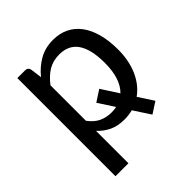

<svg xmlns="http://www.w3.org/2000/svg" viewBox="-189 -642 938 938"><g transform="rotate(-45 280.0 -172.5)"><path d="M160 -122Q184.5 -89 213.5 -75.5Q242.5 -62 278.5 -62Q297.5 -62 312 -65.5L258 -148.5L316.5 -186.5L374 -97.5Q399.5 -122.5 412.5 -162.2Q425.5 -202 425.5 -256.5Q425.5 -306 416.8 -341.5Q408 -377 391.5 -399.8Q375 -422.5 351 -433Q327 -443.5 296.5 -443.5Q253 -443.5 220.2 -423.5Q187.5 -403.5 160 -367ZM155.5 -428Q187.5 -467.5 229.5 -491.5Q271.5 -515.5 325.5 -515.5Q369.5 -515.5 405 -498.8Q440.5 -482 465.5 -449.2Q490.5 -416.5 504 -368Q517.5 -319.5 517.5 -256.5Q517.5 -182 491.8 -123Q466 -64 418 -29.5L469 49L411 86.5L354.5 0Q327.5 7 298.5 7Q252 7 218.8 -8.8Q185.5 -24.5 160 -52.5V171.5H70.5V-506.5H124Q143 -506.5 147.5 -488Z"/></g></svg>

Font: Lato-Regular
Style: Regular
Weight: 400
Designer: Lukasz Dziedzic with Adam Twardoch and Botio Nikoltchev
Foundry: tyPoland Lukasz Dziedzic
Version: Version 2.015; 2015-08-06; http://www.latofonts.com/